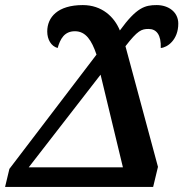

<svg xmlns="http://www.w3.org/2000/svg" viewBox="-51 -736 722 756"><path d="M-31 0H552L571 -79L443 -554C491 -616 506 -622 534 -622C565 -622 584 -599 582 -547C608 -549 651 -579 651 -643C651 -689 612 -716 566 -716C520 -716 487 -707 421 -616C399 -670 350 -716 275 -716C176 -716 135 -668 135 -612C135 -581 150 -554 176 -547C186 -582 202 -613 244 -613C287 -613 310 -577 329 -521L-14 -71ZM62 -77 345 -442 433 -77Z"/></svg>

Font: Noto Serif Semi
Style: Italic
Weight: 600
Italic angle: -12°
Designer: Monotype Design Team
Foundry: Monotype Imaging Inc.
Version: Version 1.901